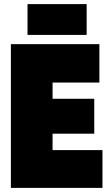

<svg xmlns="http://www.w3.org/2000/svg" viewBox="-20 -915 537 935"><path d="M33 0V-700H464V-513H236V-434H439V-264H236V-184H479V0ZM114 -745V-895H402V-745Z"/></svg>

Font: Georama SemiCondensed Black
Style: Regular
Weight: 900
Width: 4
Designer: Jean-Baptiste Levee
Foundry: Production Type
Version: Version 1.001